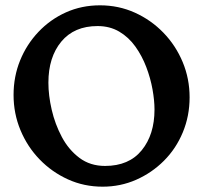

<svg xmlns="http://www.w3.org/2000/svg" viewBox="-20 -691 763 722"><path d="M356 -671Q426 -671 487 -643.5Q548 -616 594.5 -568Q641 -520 667 -457.5Q693 -395 693 -325Q693 -255 667.5 -193.5Q642 -132 596.5 -86.5Q551 -41 492 -15Q433 11 366 11Q296 11 235.5 -16.5Q175 -44 129 -91.5Q83 -139 57 -201.5Q31 -264 31 -334Q31 -403 55.5 -463.5Q80 -524 124.5 -571Q169 -618 228 -644.5Q287 -671 356 -671ZM347 -593Q259 -593 210.5 -534.5Q162 -476 162 -380Q162 -332 174.5 -278Q187 -224 212.5 -176Q238 -128 278.5 -97.5Q319 -67 375 -67Q465 -67 513 -126Q561 -185 561 -279Q561 -313 553.5 -355Q546 -397 530 -439Q514 -481 489 -516Q464 -551 428.5 -572Q393 -593 347 -593Z"/></svg>

Font: Young Serif
Style: Regular
Weight: 400
Designer: Bastien Sozeau
Foundry: NBR — Bastien Sozeau
Version: Version 3.004; ttfautohint (v1.8.4.7-5d5b);gftools[0.9.33]